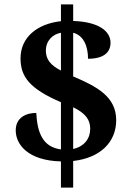

<svg xmlns="http://www.w3.org/2000/svg" viewBox="-20 -780 605 879"><path d="M259 -41V79H315V-43C439 -57 512 -129 512 -230C512 -337 424 -384 315 -430V-630C363 -618 383 -568 383 -511C457 -511 486 -542 486 -584C486 -637 433 -680 315 -684V-760H259V-683C150 -671 74 -609 74 -513C74 -429 115 -374 259 -312V-96C175 -107 151 -173 146 -263C98 -263 52 -241 52 -183C52 -120 106 -45 259 -41ZM259 -630V-457C212 -481 190 -508 190 -548C190 -593 220 -623 259 -630ZM315 -98V-289C372 -261 393 -232 393 -190C393 -145 365 -109 315 -98Z"/></svg>

Font: Noto Serif Telugu
Style: Bold
Weight: 700
Designer: Jelle Bosma - Monotype Design Team
Foundry: Monotype Imaging Inc.
Version: Version 2.005